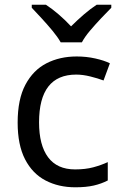

<svg xmlns="http://www.w3.org/2000/svg" viewBox="-20 -786 520 816"><path d="M300 10Q229 10 173.5 -19Q118 -48 86.5 -109Q55 -170 55 -265Q55 -364 88 -426Q121 -488 177.5 -517Q234 -546 306 -546Q347 -546 385 -537.5Q423 -529 447 -517L420 -444Q396 -453 364 -461Q332 -469 304 -469Q146 -469 146 -266Q146 -169 184.5 -117.5Q223 -66 299 -66Q343 -66 376.5 -75Q410 -84 438 -97V-19Q411 -5 378.5 2.5Q346 10 300 10ZM238 -606Q225 -629 203 -655.5Q181 -682 157 -708Q133 -734 115 -753V-766H175Q201 -749 229 -725Q257 -701 282 -674Q309 -701 337 -725Q365 -749 391 -766H453V-753Q434 -734 409.5 -708Q385 -682 362.5 -655.5Q340 -629 328 -606Z"/></svg>

Font: Noto Sans Zanabazar Square
Style: Regular
Weight: 400
Version: Version 2.005; ttfautohint (v1.8.4.7-5d5b)